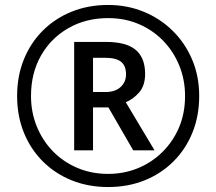

<svg xmlns="http://www.w3.org/2000/svg" viewBox="-20 -744 872 774"><path d="M416 10Q336 10 269 -17Q202 -44 152.5 -93.5Q103 -143 76 -210Q49 -277 49 -357Q49 -437 76 -504Q103 -571 152.5 -620.5Q202 -670 269 -697Q336 -724 416 -724Q492 -724 558.5 -697Q625 -670 675.5 -620.5Q726 -571 754.5 -504Q783 -437 783 -357Q783 -277 756 -210Q729 -143 679.5 -93.5Q630 -44 563 -17Q496 10 416 10ZM416 -43Q480 -43 536 -66Q592 -89 635 -131.5Q678 -174 702 -231Q726 -288 726 -357Q726 -422 703 -479Q680 -536 638.5 -579Q597 -622 540.5 -646.5Q484 -671 416 -671Q326 -671 255.5 -630.5Q185 -590 145 -519.5Q105 -449 105 -357Q105 -292 128 -235Q151 -178 192.5 -135Q234 -92 291 -67.5Q348 -43 416 -43ZM279 -138V-575H407Q489 -575 527 -543Q565 -511 565 -446Q565 -399 541 -371.5Q517 -344 487 -332L603 -138H517L417 -311H355V-138ZM405 -373Q444 -373 466 -393Q488 -413 488 -444Q488 -479 468 -495Q448 -511 404 -511H355V-373Z"/></svg>

Font: Noto Sans Kaithi
Style: Regular
Weight: 400
Designer: Monotype Design Team
Foundry: Monotype Imaging Inc.
Version: Version 2.005; ttfautohint (v1.8.4.7-5d5b)